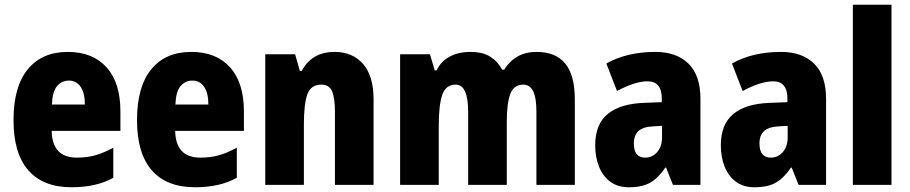

<svg xmlns="http://www.w3.org/2000/svg" viewBox="-20 -780 3838 810"><path d="M266 -561Q371 -561 429.5 -496Q488 -431 488 -310V-228H198Q200 -115 304 -115Q347 -115 382.5 -125Q418 -135 458 -157V-30Q387 10 282 10Q162 10 99.5 -61.5Q37 -133 37 -273Q37 -414 97 -487.5Q157 -561 266 -561ZM271 -440Q240 -440 220.5 -416.5Q201 -393 199 -339H338Q338 -388 320 -414Q302 -440 271 -440Z M787 -561Q892 -561 950.5 -496Q1009 -431 1009 -310V-228H719Q721 -115 825 -115Q868 -115 903.5 -125Q939 -135 979 -157V-30Q908 10 803 10Q683 10 620.5 -61.5Q558 -133 558 -273Q558 -414 618 -487.5Q678 -561 787 -561ZM792 -440Q761 -440 741.5 -416.5Q722 -393 720 -339H859Q859 -388 841 -414Q823 -440 792 -440Z M1391 -561Q1467 -561 1511.5 -510.5Q1556 -460 1556 -360V0H1393V-310Q1393 -366 1381 -394.5Q1369 -423 1336 -423Q1292 -423 1277 -383Q1262 -343 1262 -252V0H1099V-551H1225L1245 -481H1253Q1296 -561 1391 -561Z M2244 -561Q2324 -561 2364.5 -512Q2405 -463 2405 -360V0H2243V-309Q2243 -368 2229 -395.5Q2215 -423 2188 -423Q2148 -423 2133 -384Q2118 -345 2118 -265V0H1955V-309Q1955 -423 1902 -423Q1861 -423 1846 -380.5Q1831 -338 1831 -249V0H1668V-551H1794L1814 -483H1822Q1839 -520 1876 -540.5Q1913 -561 1965 -561Q2017 -561 2049.5 -540Q2082 -519 2098 -486H2107Q2129 -522 2163 -541.5Q2197 -561 2244 -561Z M2745 -561Q2834 -561 2884.5 -511.5Q2935 -462 2935 -363V0H2819L2790 -73H2787Q2758 -30 2724 -10Q2690 10 2633 10Q2586 10 2554.5 -13.5Q2523 -37 2507 -77Q2491 -117 2491 -167Q2491 -255 2543 -298.5Q2595 -342 2695 -346L2772 -349V-363Q2772 -437 2712 -437Q2685 -437 2652.5 -426.5Q2620 -416 2583 -396L2538 -512Q2580 -536 2632 -548.5Q2684 -561 2745 -561ZM2736 -247Q2693 -245 2673.5 -227Q2654 -209 2654 -175Q2654 -115 2702 -115Q2732 -115 2752.5 -138.5Q2773 -162 2773 -201V-249Z M3275 -561Q3364 -561 3414.5 -511.5Q3465 -462 3465 -363V0H3349L3320 -73H3317Q3288 -30 3254 -10Q3220 10 3163 10Q3116 10 3084.5 -13.5Q3053 -37 3037 -77Q3021 -117 3021 -167Q3021 -255 3073 -298.5Q3125 -342 3225 -346L3302 -349V-363Q3302 -437 3242 -437Q3215 -437 3182.5 -426.5Q3150 -416 3113 -396L3068 -512Q3110 -536 3162 -548.5Q3214 -561 3275 -561ZM3266 -247Q3223 -245 3203.5 -227Q3184 -209 3184 -175Q3184 -115 3232 -115Q3262 -115 3282.5 -138.5Q3303 -162 3303 -201V-249Z M3741 0H3578V-760H3741Z"/></svg>

Font: Noto Sans Bengali Condensed ExtraBold
Style: Regular
Weight: 800
Width: 3
Designer: Joana Ranito - Universal Thirst; Jelle Bosma - Monotype Design Team
Foundry: Universal Thirst ehf.
Version: Version 3.000; ttfautohint (v1.8.4.7-5d5b)